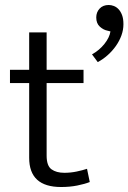

<svg xmlns="http://www.w3.org/2000/svg" viewBox="-20 -750 515 770"><path d="M315 -417H167V-126Q167 -85 186.5 -71Q206 -57 238 -57Q263 -57 287 -62Q311 -67 329 -73L340 -20Q320 -12 290 -6Q260 0 225 0Q97 0 97 -117V-417H20V-470H97V-620H167V-470H315ZM411 -627Q395 -630 380.5 -643Q366 -656 366 -680Q366 -701 379.5 -715.5Q393 -730 416 -730Q426 -730 436.5 -726Q447 -722 455.5 -713Q464 -704 469.5 -689.5Q475 -675 475 -653Q475 -630 467 -608Q459 -586 445 -566Q431 -546 412 -529Q393 -512 372 -501L349 -532Q378 -548 398.5 -573.5Q419 -599 423 -624Z"/></svg>

Font: Mukta Light
Style: Regular
Weight: 300
Designer: Girish Dalvi and Yashodeep Gholap
Foundry: Ek Type
Version: Version 2.538;PS 1.002;hotconv 16.6.51;makeotf.lib2.5.65220;